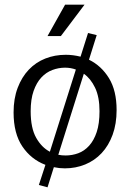

<svg xmlns="http://www.w3.org/2000/svg" viewBox="-20 -710 557 820"><path d="M356 -569 393 -560 360 -455Q413 -429 445.5 -376Q478 -323 478 -240Q478 -181 461 -134.5Q444 -88 414 -56Q384 -24 343.5 -7.5Q303 9 257 9Q233 9 210 4L183 90L146 80L174 -6Q113 -29 75.5 -84.5Q38 -140 38 -230Q38 -289 55.5 -335Q73 -381 103 -412.5Q133 -444 173.5 -460Q214 -476 261 -476Q292 -476 324 -468ZM258 -421Q230 -421 203.5 -411Q177 -401 156.5 -379Q136 -357 123.5 -321.5Q111 -286 111 -235Q111 -163 134.5 -121.5Q158 -80 193 -62L304 -413Q282 -421 258 -421ZM405 -235Q405 -296 386 -335.5Q367 -375 338 -395L229 -49Q244 -46 260 -46Q288 -46 314 -55.5Q340 -65 360.5 -87.5Q381 -110 393 -146Q405 -182 405 -235ZM240 -556H183L258 -690H341Z"/></svg>

Font: Mukta Vaani Light
Style: Regular
Weight: 300
Designer: Noopur Datye, Girish Dalvi, Yashodeep Gholap, Pallavi Karambelkar
Foundry: Ek Type
Version: Version 2.538;PS 1.000;hotconv 16.6.51;makeotf.lib2.5.65220;